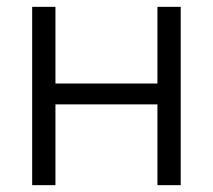

<svg xmlns="http://www.w3.org/2000/svg" viewBox="-20 -541 623 561"><path d="M74 0V-521H142V-297H440V-521H508V0H440V-236H142V0Z"/></svg>

Font: Raleway
Style: Regular
Weight: 400
Designer: Matt McInerney, Pablo Impallari, Rodrigo Fuenzalida
Foundry: Matt McInerney, Pablo Impallari, Rodrigo Fuenzalida
Version: Version 4.101;RELEASE